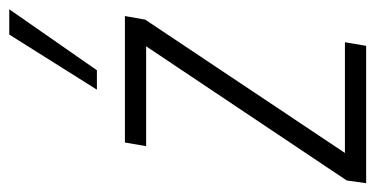

<svg xmlns="http://www.w3.org/2000/svg" viewBox="-232 -608 830 425"><g transform="rotate(-90 183.5 -395.0)"><path d="M-9 0 -3 -43 294 -487H73L81 -534H361L353 -489L58 -47H303L295 0ZM198 -596 320 -790H376L241 -596Z"/></g></svg>

Font: Georama SemiCondensed Light
Style: Italic
Weight: 300
Width: 4
Italic angle: -9°
Designer: Jean-Baptiste Levee
Foundry: Production Type
Version: Version 1.000